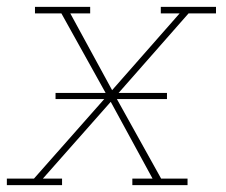

<svg xmlns="http://www.w3.org/2000/svg" viewBox="-38 -540 658 560"><path d="M-18 0V-19H61L266 -251H124V-269H270L141 -501H64V-520H225V-501H167L289 -277L486 -501H431V-520H592V-501H512L308 -269H449V-251H303L432 -19H509V0H348V-19H407L285 -243L87 -19H143V0Z"/></svg>

Font: Iosevka Etoile Thin Oblique
Style: Regular
Weight: 100
Italic angle: -9°
Designer: Belleve Invis
Foundry: Belleve Invis
Version: Version 15.5.2; ttfautohint (v1.8.4)